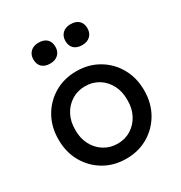

<svg xmlns="http://www.w3.org/2000/svg" viewBox="-182 -901 978 1039"><g transform="rotate(-30 307.5 -381.0)"><path d="M40 -263Q40 -342 75 -403.5Q110 -465 170.5 -500.5Q231 -536 308 -536Q384 -536 444.5 -500.5Q505 -465 540 -403.5Q575 -342 575 -263Q575 -184 540 -122.5Q505 -61 444.5 -25.5Q384 10 308 10Q231 10 170.5 -25.5Q110 -61 75 -122.5Q40 -184 40 -263ZM470 -263Q471 -315 450 -355.5Q429 -396 392 -419Q355 -442 308 -442Q261 -442 223.5 -418.5Q186 -395 165 -354.5Q144 -314 145 -263Q144 -212 165 -171.5Q186 -131 223.5 -107.5Q261 -84 308 -84Q355 -84 392 -107.5Q429 -131 450 -171.5Q471 -212 470 -263ZM339 -707Q339 -736 357.5 -754Q376 -772 408 -772Q441 -772 459 -755Q477 -738 477 -707Q477 -678 458.5 -660Q440 -642 408 -642Q375 -642 357 -659Q339 -676 339 -707ZM139 -707Q139 -736 157.5 -754Q176 -772 208 -772Q241 -772 259 -755Q277 -738 277 -707Q277 -678 258.5 -660Q240 -642 208 -642Q175 -642 157 -659Q139 -676 139 -707Z"/></g></svg>

Font: Mach
Style: Regular
Weight: 400
Version: Version 1.002